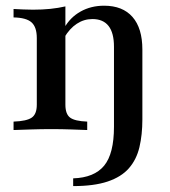

<svg xmlns="http://www.w3.org/2000/svg" viewBox="-20 -447 583 660"><path d="M231.5 192.7V166.1Q304 163.7 337.9 122.6Q371.8 81.5 371.8 -11.3V-286.3Q371.8 -333.9 353.2 -357.7Q334.7 -381.5 297.6 -381.5Q268.5 -381.5 244 -365.3Q219.4 -349.2 200.8 -317.7V-350.8Q221 -387.1 256.9 -407.3Q292.7 -427.4 337.9 -427.4Q401.6 -427.4 435.5 -388.7Q469.4 -350 469.4 -276.6V-36.3Q469.4 16.1 459.3 58.9Q449.2 101.6 423 131.5Q396.8 161.3 350 177Q303.2 192.7 231.5 192.7ZM26.6 0V-29Q71.8 -30.6 89.1 -42.7Q106.5 -54.8 106.5 -87.1V-316.1Q106.5 -354 88.3 -370.2Q70.2 -386.3 26.6 -387.1V-416.1Q42.7 -415.3 59.7 -414.5Q76.6 -413.7 93.5 -413.7Q125 -413.7 152.8 -416.5Q180.6 -419.4 204.8 -425V-87.1Q204.8 -54.8 221 -42.7Q237.1 -30.6 279.8 -29V0Q258.9 -0.8 225.4 -2Q191.9 -3.2 155.6 -3.2Q121.8 -3.2 85.9 -2Q50 -0.8 26.6 0Z"/></svg>

Font: Playfair SemiBold
Style: Regular
Weight: 600
Designer: Claus Eggers Sørensen
Foundry: Claus Eggers Sørensen
Version: Version 2.001;gftools[0.9.30]